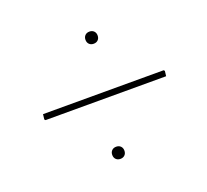

<svg xmlns="http://www.w3.org/2000/svg" viewBox="-80 -566 639 594"><g transform="rotate(-20 239.5 -269.5)"><path d="M445 -277 443 -260H46L43 -263L45 -280H442ZM243 -88Q243 -79 237.5 -73.5Q232 -68 223 -68Q214 -68 208.5 -73.5Q203 -79 203 -88Q203 -97 208.5 -102.5Q214 -108 223 -108Q232 -108 237.5 -102.5Q243 -97 243 -88ZM287 -451Q287 -442 281.5 -436.5Q276 -431 267 -431Q258 -431 252.5 -436.5Q247 -442 247 -451Q247 -460 252.5 -465.5Q258 -471 267 -471Q276 -471 281.5 -465.5Q287 -460 287 -451Z"/></g></svg>

Font: Luna Sans Thin
Style: Italic
Weight: 250
Italic angle: -7°
Designer: Juan Pablo del Peral
Foundry: Huerta Tipografica
Version: Version 2.001; ttfautohint (v1.5)